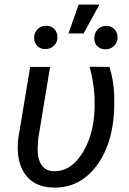

<svg xmlns="http://www.w3.org/2000/svg" viewBox="-20 -827 574 857"><path d="M50.3 0ZM203.6 -528.3 150.4 -206.5 147.9 -161.1Q147.9 -115.7 166 -89.8Q184.1 -64 218.8 -63Q298.8 -60.1 352.3 -151.1Q405.8 -242.2 402.3 -377.9L401.4 -404.3Q396.5 -468.3 379.9 -529.3L468.8 -528.3Q487.3 -467.3 489.7 -403.8Q497.1 -213.9 420.4 -100.3Q343.8 13.2 217.8 10.3Q132.3 8.3 91.3 -50.3Q50.3 -108.9 61.5 -209L114.7 -528.3ZM331.1 -806.6H423.8L353 -677.7H285.6ZM132.3 -658.2Q132.8 -681.2 147 -696Q161.1 -710.9 184.1 -711.9Q207 -712.9 221.7 -698.2Q236.3 -683.6 236.3 -661.1Q236.3 -638.2 221.7 -623.5Q207 -608.9 184.1 -607.9Q162.6 -606.9 147.5 -620.8Q132.3 -634.8 132.3 -658.2ZM452.6 -711.4Q474.1 -712.4 489.5 -697.8Q504.9 -683.1 504.9 -660.2Q504.4 -637.2 489.7 -622.6Q475.1 -607.9 452.6 -606.9Q429.7 -606 415 -620.1Q400.4 -634.3 400.9 -657.2Q401.4 -680.2 415.5 -695.3Q429.7 -710.4 452.6 -711.4Z"/></svg>

Font: Roboto
Style: Italic
Weight: 400
Italic angle: -12°
Designer: Google
Version: Version 2.134; 2016; ttfautohint (v1.6)